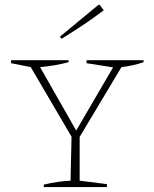

<svg xmlns="http://www.w3.org/2000/svg" viewBox="-20 -761 628 781"><path d="M158 0V-10Q187 -17 214.5 -21Q242 -25 267 -26L271 -205L105 -488L25 -504V-516H259V-508Q202 -493 143 -488L290 -230L440 -487L332 -504V-516H564V-508Q520 -493 474 -488L304 -204V-26L415 -12V0ZM230 -603 224 -612 380 -741H386L402 -719Q361 -688 317.5 -659Q274 -630 230 -603Z"/></svg>

Font: Piazzolla SC Thin
Style: Regular
Weight: 100
Designer: Juan Pablo del Peral
Foundry: Huerta Tipografica
Version: Version 1.330